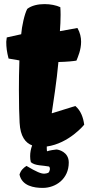

<svg xmlns="http://www.w3.org/2000/svg" viewBox="-20 -711 433 942"><path d="M76.2 -108.9C79.6 -41.5 105 -9.8 137.7 2.4C131.3 19 127.9 37.6 127.9 55.2C127.9 65.4 128.9 75.7 131.3 84.5C151.9 103 189.5 99.6 220.7 106C228.5 114.3 224.1 130.4 217.3 136.7C210 139.2 204.1 141.1 196.8 141.1C181.2 141.1 159.7 132.8 109.9 103C93.3 113.8 82 125 75.7 145.5C87.9 201.7 147 210.9 189.9 210.9C253.4 210.9 317.4 167 317.4 86.4C317.4 33.2 265.6 22.5 256.8 22.5C249.5 22.9 222.7 26.9 210.9 31.2C210 28.8 209.5 23.4 209.5 17.1V7.8C318.8 -7.3 393.1 -99.1 393.1 -99.1C388.7 -133.8 376.5 -168.5 349.6 -190.9L234.9 -155.3L233.9 -156.2C240.2 -198.7 258.8 -316.4 266.6 -406.7C309.6 -407.7 340.8 -411.1 355 -413.6C362.3 -431.6 377.9 -466.3 377.9 -505.9C377.9 -527.8 373 -550.8 359.9 -573.7L273.9 -558.1C275.9 -583.5 277.3 -611.8 277.3 -637.7C277.3 -651.4 276.9 -664.6 275.9 -675.8C255.9 -685.1 227.5 -690.9 198.7 -690.9C167 -690.9 135.3 -684.1 113.8 -667.5C100.1 -642.6 86.9 -581.1 84 -543L13.2 -527.3C13.2 -522.5 10.7 -510.7 10.7 -506.3C10.7 -478 13.7 -456.5 22 -423.8L75.2 -414.6C73.2 -362.3 72.8 -313.5 72.8 -269.5C72.8 -200.2 74.2 -143.1 76.2 -108.9Z"/></svg>

Font: Kavoon
Style: Regular
Weight: 400
Designer: Viktoriya Grabowska
Foundry: Viktoriya Grabowska
Version: Version 1.002